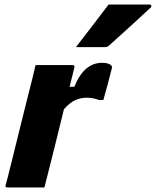

<svg xmlns="http://www.w3.org/2000/svg" viewBox="-20 -827 688 847"><path d="M176 0H13Q1 0 5 -11Q7 -16 15 -48Q23 -80 35 -128.5Q47 -177 61 -233.5Q75 -290 88.5 -344.5Q102 -399 113 -442Q120 -469 126 -494Q132 -519 137 -540H300Q311 -540 308 -529Q303 -508 297.5 -486.5Q292 -465 287 -444H308Q350 -550 431 -550Q446 -550 456.5 -546.5Q467 -543 471 -538Q475 -534 474 -528Q464 -489 455.5 -456.5Q447 -424 436 -386H416Q403 -391 390 -393.5Q377 -396 363 -396Q336 -396 311.5 -385Q287 -374 262 -345Q241 -259 219.5 -172.5Q198 -86 176 0ZM459 -807H640Q646 -807 647.5 -802Q649 -797 643 -792Q597 -749 554.5 -710.5Q512 -672 462 -627Q454 -619 443 -619H315Q351 -666 387 -712.5Q423 -759 459 -807Z"/></svg>

Font: Recursive Sn Lnr St XBd
Style: Italic
Weight: 800
Italic angle: -15°
Version: Version 1.079;hotconv 1.0.112;makeotfexe 2.5.65598; ttfautoh